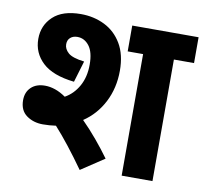

<svg xmlns="http://www.w3.org/2000/svg" viewBox="-73 -711 851 798"><g transform="rotate(10 352.0 -312.5)"><path d="M129 -153Q89 -153 60 -174Q31 -195 31 -238Q31 -272 52.5 -292.5Q74 -313 111 -313Q132 -313 154 -305.5Q176 -298 199 -282Q235 -302 256.5 -340.5Q278 -379 278 -431Q278 -484 258 -510Q238 -536 208 -536Q190 -536 178.5 -526Q167 -516 167 -498Q167 -478 185 -462Q203 -446 253 -440L226 -350Q135 -360 92 -400.5Q49 -441 49 -500Q49 -557 89 -594.5Q129 -632 206 -632Q261 -632 306.5 -609.5Q352 -587 379 -541.5Q406 -496 406 -428Q406 -355 375.5 -295.5Q345 -236 291 -200Q323 -168 354 -131Q385 -94 411 -58L313 7Q242 -93 184 -157Q157 -153 129 -153ZM619 -513V0H489V-513H424V-622H704V-513Z"/></g></svg>

Font: Noto Sans Devanagari UI SemiCondensed
Style: Bold
Weight: 700
Width: 4
Designer: Jelle Bosma - Monotype Design Team
Foundry: Monotype Imaging Inc.
Version: Version 2.004; ttfautohint (v1.8.4.7-5d5b)